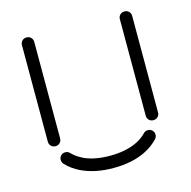

<svg xmlns="http://www.w3.org/2000/svg" viewBox="-103 -772 897 904"><g transform="rotate(-15 345.0 -320.0)"><path d="M134 -170Q134 -157 125.5 -148.5Q117 -140 104 -140Q91 -140 82.5 -148.5Q74 -157 74 -170V-640Q74 -653 82.5 -661.5Q91 -670 104 -670Q117 -670 125.5 -661.5Q134 -653 134 -640ZM211 -56 212 -55Q264 -30 341 -30Q418 -30 472 -56Q501 -70 521 -91Q529 -100 541.5 -100.5Q554 -101 563 -93Q572 -85 572.5 -72.5Q573 -60 565 -51Q537 -21 498 -2Q434 30 341 30Q252 30 185 -2Q146 -21 118 -51Q110 -60 110.5 -72.5Q111 -85 120 -93Q129 -101 141.5 -100.5Q154 -100 162 -91Q182 -70 211 -56ZM551 -639Q551 -652 559.5 -660.5Q568 -669 581 -669Q594 -669 602.5 -660.5Q611 -652 611 -639V-169Q611 -156 602.5 -147.5Q594 -139 581 -139Q568 -139 559.5 -147.5Q551 -156 551 -169Z"/></g></svg>

Font: Beon
Style: Medium
Weight: 500
Designer: BSozoo
Foundry: BSozoo
Version: Version 001.000